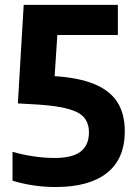

<svg xmlns="http://www.w3.org/2000/svg" viewBox="-20 -760 554 790"><path d="M209 9.5Q162 9.5 117.2 2.8Q72.5 -4 31.5 -16.5V-135.5Q71.5 -123.5 117.5 -116.8Q163.5 -110 204 -110Q278 -110 312 -136.5Q346 -163 346 -215.5Q346 -250.5 328 -274Q310 -297.5 264 -311Q218 -324.5 133.5 -330L53.5 -334.5L77.5 -740H465V-616H152L220.5 -685L201.5 -396.5L119 -452L199 -447Q302.5 -441 367.5 -414.2Q432.5 -387.5 463 -339.5Q493.5 -291.5 493.5 -220Q493.5 -106.5 420.2 -48.5Q347 9.5 209 9.5Z"/></svg>

Font: Encode Sans SemiCondensed
Style: Bold
Weight: 700
Width: 4
Designer: Multiple Designers
Foundry: Impallari Type
Version: Version 3.002